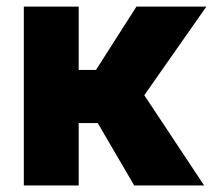

<svg xmlns="http://www.w3.org/2000/svg" viewBox="-20 -566 680 586"><path d="M389.6 0 278.3 -190.4H220.2V0H52.7V-545.9H220.2V-352.5H272.9L396.5 -545.9H609.9L420.4 -275.4L603 0Z"/></svg>

Font: Inter Tight ExtraBold
Style: Regular
Weight: 800
Designer: Rasmus Andersson
Foundry: rsms
Version: Version 3.004; ttfautohint (v1.8.4.7-5d5b)